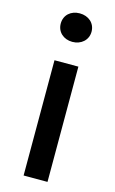

<svg xmlns="http://www.w3.org/2000/svg" viewBox="-122 -837 530 885"><g transform="rotate(15 143.5 -394.5)"><path d="M87 0H201V-550H87ZM144 -653C186 -653 218 -681 218 -721C218 -762 186 -789 144 -789C102 -789 71 -762 71 -721C71 -681 102 -653 144 -653Z"/></g></svg>

Font: Noto Sans Japanese Medium
Style: Regular
Weight: 500
Designer: Ryoko NISHIZUKA (kana & ideographs); Paul D. Hunt (Latin, Greek & Cyrillic); Wenlong ZHANG (bopomofo); Sandoll Communica
Foundry: Adobe Systems Incorporated
Version: Version 1.000;PS 1;hotconv 1.0.78;makeotf.lib2.5.61930